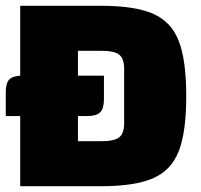

<svg xmlns="http://www.w3.org/2000/svg" viewBox="-20 -645 695 665"><path d="M625 -312Q625 -187 599 -121Q573 -55 510 -27.5Q447 0 329 0H50V-243H0V-325Q0 -356 11 -368.5Q22 -381 50 -383V-625H329Q447 -625 510 -597.5Q573 -570 599 -503.5Q625 -437 625 -312ZM410 -406Q410 -442 393 -455.5Q376 -469 332 -469H250V-383H340V-301Q340 -269 327 -256Q314 -243 281 -243H250V-156H332Q376 -156 393 -169.5Q410 -183 410 -219Z"/></svg>

Font: Changa ExtraBold
Style: Regular
Weight: 800
Designer: Eduardo Rodriguez Tunni
Foundry: Eduardo Rodriguez Tunni
Version: Version 2.002; ttfautohint (v1.5) -l 8 -r 50 -G 220 -x 14 -H